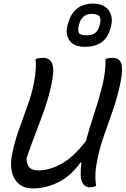

<svg xmlns="http://www.w3.org/2000/svg" viewBox="-20 -1030 698 1066"><path d="M163 16Q113 16 84 -9.5Q55 -35 46 -75.5Q37 -116 45 -162Q58 -233 82.5 -303Q107 -373 132 -441Q157 -509 169 -573Q177 -615 178.5 -646.5Q180 -678 178 -703Q202 -709 220 -709Q258 -709 270.5 -674.5Q283 -640 265 -559Q250 -489 228 -426Q206 -363 180 -296.5Q154 -230 127 -150Q129 -115 144 -99.5Q159 -84 194 -84Q253 -84 320 -120Q387 -156 457 -247Q477 -322 503 -399.5Q529 -477 548 -553.5Q567 -630 566 -703Q577 -706 585.5 -707.5Q594 -709 604 -709Q641 -709 652.5 -680Q664 -651 650 -577Q633 -492 606 -416Q579 -340 553 -264.5Q527 -189 514 -107Q505 -49 514 2Q498 10 480 10Q450 10 436 -18.5Q422 -47 432 -127L427 -128Q373 -52 303.5 -18Q234 16 163 16ZM497 -1010Q539 -1010 563.5 -992.5Q588 -975 596.5 -947Q605 -919 597 -887L595 -879Q580 -820 543.5 -795Q507 -770 451 -770Q390 -770 365.5 -806Q341 -842 356 -894L358 -901Q373 -954 407.5 -982Q442 -1010 497 -1010ZM489 -953Q461 -953 443.5 -937.5Q426 -922 419 -894L417 -886Q413 -870 414.5 -860Q416 -850 421 -843Q433 -834 463 -834Q489 -834 507 -846Q525 -858 533 -890L535 -897Q543 -929 529 -943Q523 -947 513 -950Q503 -953 489 -953Z"/></svg>

Font: Recursive Sn Csl St
Style: Italic
Weight: 400
Italic angle: -15°
Version: Version 1.079;hotconv 1.0.112;makeotfexe 2.5.65598; ttfautoh